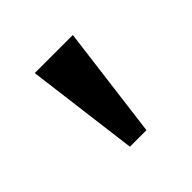

<svg xmlns="http://www.w3.org/2000/svg" viewBox="-79 -786 378 378"><g transform="rotate(-45 110.0 -596.5)"><path d="M87 -479 57 -714H163L133 -479Z"/></g></svg>

Font: Noto Serif Vithkuqi
Style: Regular
Weight: 400
Version: Version 1.005